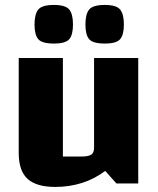

<svg xmlns="http://www.w3.org/2000/svg" viewBox="-20 -731 630 765"><path d="M530.8 -500V0H443.8L399.3 -50Q357 -18.2 306.9 -2.2Q256.7 13.8 200.3 13.8Q124.7 13.8 89.6 -18.5Q54.6 -50.9 54.6 -121.6V-500H230.6V-107.3H304.8Q332.8 -107.3 343.8 -115.1Q354.8 -122.9 354.8 -142.5V-500ZM397.7 -557.5Q350 -557.5 335.2 -574.9Q320.4 -592.2 320.4 -633.5Q320.4 -674.6 335.2 -693Q350 -711.3 397.7 -711.3Q443.9 -711.3 458.7 -693Q473.6 -674.6 473.6 -633.5Q473.6 -592.2 458.7 -574.9Q443.9 -557.5 397.7 -557.5ZM194.9 -557.5Q147.3 -557.5 132.5 -574.9Q117.6 -592.2 117.6 -633.5Q117.6 -674.6 132.5 -693Q147.3 -711.3 194.9 -711.3Q241.2 -711.3 256 -693Q270.8 -674.6 270.8 -633.5Q270.8 -592.2 256 -574.9Q241.2 -557.5 194.9 -557.5Z"/></svg>

Font: Changa
Style: Regular
Weight: 400
Designer: Eduardo Rodriguez Tunni
Foundry: Eduardo Rodriguez Tunni
Version: Version 3.003